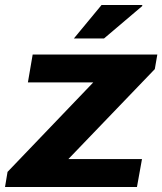

<svg xmlns="http://www.w3.org/2000/svg" viewBox="-38 -744 646 764"><path d="M-18 0 -8 -60 333 -416H73L92 -527H588L578 -469L234 -111H527L507 0ZM256 -591 366 -724H528V-720L376 -591Z"/></svg>

Font: Archivo SemiExpanded
Style: Bold Italic
Weight: 700
Width: 6
Italic angle: -10°
Designer: Hector Gatti
Foundry: Omnibus-Type
Version: Version 2.001